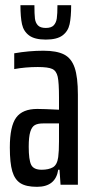

<svg xmlns="http://www.w3.org/2000/svg" viewBox="-20 -714 356 742"><path d="M18 -144Q18 -226 42.5 -259.5Q67 -293 124 -293Q148 -293 208 -290V-337Q208 -395 203 -417.5Q198 -440 182 -447.5Q166 -455 126 -455Q78 -455 35 -447V-508Q92 -518 148 -518Q199 -518 227.5 -503.5Q256 -489 268.5 -452.5Q281 -416 281 -348V0H214L210 -58H205Q195 8 123 8Q81 8 59 -6Q37 -20 27.5 -52Q18 -84 18 -144ZM205 -107Q208 -129 208 -168V-201V-237H146Q126 -237 114.5 -230.5Q103 -224 97 -204.5Q91 -185 91 -147Q91 -96 100.5 -77Q110 -58 141 -58Q168 -58 184.5 -67.5Q201 -77 205 -107ZM59 -694H113Q113 -659 115 -642.5Q117 -626 126.5 -616Q136 -606 157 -606Q178 -606 187.5 -616Q197 -626 199.5 -643Q202 -660 202 -694H255Q255 -648 249 -620.5Q243 -593 221.5 -577Q200 -561 157 -561Q114 -561 92.5 -577Q71 -593 65 -620.5Q59 -648 59 -694Z"/></svg>

Font: Saira Ultra Condensed Medium
Style: Regular
Weight: 500
Width: 1
Designer: Hector Gatti with collaboration of the Omnibus-Type team
Foundry: Omnibus-Type
Version: Version 1.001; ttfautohint (v1.8)